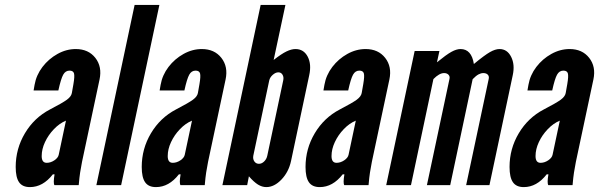

<svg xmlns="http://www.w3.org/2000/svg" viewBox="-20 -755 2443 783"><path d="M102 8Q155 8 195.5 -44H202.5Q196.5 -8.5 202 0H301Q304 -34 306.8 -51.5Q309.5 -69 314.5 -95L386 -431Q397 -483 368.8 -519Q340.5 -555 289 -555Q250.5 -555 214.5 -535Q178.5 -515 153.2 -482Q128 -449 121 -409L117 -386H218Q228.5 -434 237.8 -450.5Q247 -467 263.5 -467Q278.5 -467 281.8 -455.8Q285 -444.5 279.5 -412.5L273 -375.5Q270.5 -361.5 253 -348.5Q235.5 -335.5 183.5 -308.5Q119.5 -275 81.8 -211.8Q44 -148.5 44 -74Q44 -31.5 57.8 -11.8Q71.5 8 102 8ZM170.5 -91Q150 -91 150 -118.5Q150 -146.5 163.5 -175.5Q177 -204.5 199.8 -228.2Q222.5 -252 249 -263L219.5 -124Q217 -111.5 201.8 -101.2Q186.5 -91 170.5 -91Z M373 0H474L630 -735H529Z M616 8Q669 8 709.5 -44H716.5Q710.5 -8.5 716 0H815Q818 -34 820.8 -51.5Q823.5 -69 828.5 -95L900 -431Q911 -483 882.8 -519Q854.5 -555 803 -555Q764.5 -555 728.5 -535Q692.5 -515 667.2 -482Q642 -449 635 -409L631 -386H732Q742.5 -434 751.8 -450.5Q761 -467 777.5 -467Q792.5 -467 795.8 -455.8Q799 -444.5 793.5 -412.5L787 -375.5Q784.5 -361.5 767 -348.5Q749.5 -335.5 697.5 -308.5Q633.5 -275 595.8 -211.8Q558 -148.5 558 -74Q558 -31.5 571.8 -11.8Q585.5 8 616 8ZM684.5 -91Q664 -91 664 -118.5Q664 -146.5 677.5 -175.5Q691 -204.5 713.8 -228.2Q736.5 -252 763 -263L733.5 -124Q731 -111.5 715.8 -101.2Q700.5 -91 684.5 -91Z M1066 8Q1098.5 8 1128 -23Q1157.5 -54 1167 -99L1241 -448Q1251 -493 1234.8 -524Q1218.5 -555 1185 -555Q1168.5 -555 1148.2 -545.2Q1128 -535.5 1096 -510.5L1144 -735H1043L887 0H988L995 -36Q1015.5 -12.5 1032.2 -2.2Q1049 8 1066 8ZM1036 -87Q1024 -87 1017.2 -96.8Q1010.5 -106.5 1013 -120L1078 -427Q1081 -440 1092.5 -450Q1104 -460 1115 -460Q1126.5 -460 1132.2 -450.2Q1138 -440.5 1135 -427L1070 -120Q1067 -106 1057.2 -96.5Q1047.5 -87 1036 -87Z M1284 8Q1337 8 1377.5 -44H1384.5Q1378.5 -8.5 1384 0H1483Q1486 -34 1488.8 -51.5Q1491.5 -69 1496.5 -95L1568 -431Q1579 -483 1550.8 -519Q1522.5 -555 1471 -555Q1432.5 -555 1396.5 -535Q1360.5 -515 1335.2 -482Q1310 -449 1303 -409L1299 -386H1400Q1410.5 -434 1419.8 -450.5Q1429 -467 1445.5 -467Q1460.5 -467 1463.8 -455.8Q1467 -444.5 1461.5 -412.5L1455 -375.5Q1452.5 -361.5 1435 -348.5Q1417.5 -335.5 1365.5 -308.5Q1301.5 -275 1263.8 -211.8Q1226 -148.5 1226 -74Q1226 -31.5 1239.8 -11.8Q1253.5 8 1284 8ZM1352.5 -91Q1332 -91 1332 -118.5Q1332 -146.5 1345.5 -175.5Q1359 -204.5 1381.8 -228.2Q1404.5 -252 1431 -263L1401.5 -124Q1399 -111.5 1383.8 -101.2Q1368.5 -91 1352.5 -91Z M2017 -555Q2000 -555 1978 -542.5Q1956 -530 1912.5 -494Q1903 -555 1858 -555Q1841.5 -555 1820.8 -543.5Q1800 -532 1762 -501L1772 -547H1671L1555 0H1656L1747.5 -432.5Q1771.5 -457 1791 -457Q1802.5 -457 1809 -450.2Q1815.5 -443.5 1813 -433L1721 0H1816L1907.5 -432Q1921 -446 1931.2 -451.5Q1941.5 -457 1951 -457Q1963 -457 1969.2 -450.5Q1975.5 -444 1973 -433L1881 0H1976L2071 -448Q2080.5 -491.5 2064.5 -523.2Q2048.5 -555 2017 -555Z M2116 8Q2169 8 2209.5 -44H2216.5Q2210.5 -8.5 2216 0H2315Q2318 -34 2320.8 -51.5Q2323.5 -69 2328.5 -95L2400 -431Q2411 -483 2382.8 -519Q2354.5 -555 2303 -555Q2264.5 -555 2228.5 -535Q2192.5 -515 2167.2 -482Q2142 -449 2135 -409L2131 -386H2232Q2242.5 -434 2251.8 -450.5Q2261 -467 2277.5 -467Q2292.5 -467 2295.8 -455.8Q2299 -444.5 2293.5 -412.5L2287 -375.5Q2284.5 -361.5 2267 -348.5Q2249.5 -335.5 2197.5 -308.5Q2133.5 -275 2095.8 -211.8Q2058 -148.5 2058 -74Q2058 -31.5 2071.8 -11.8Q2085.5 8 2116 8ZM2184.5 -91Q2164 -91 2164 -118.5Q2164 -146.5 2177.5 -175.5Q2191 -204.5 2213.8 -228.2Q2236.5 -252 2263 -263L2233.5 -124Q2231 -111.5 2215.8 -101.2Q2200.5 -91 2184.5 -91Z"/></svg>

Font: League Gothic
Style: Italic
Weight: 400
Designer: The League of Moveable Type
Version: Version 1.600; ttfautohint (v1.8.3)